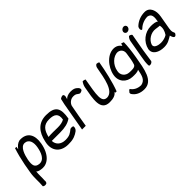

<svg xmlns="http://www.w3.org/2000/svg" viewBox="106 -1561 2749 2749"><g transform="rotate(-45 1480.0 -186.5)"><path d="M42 -84C23 21 38 95 28 189C41 204 72 209 95 195C105 181 108 166 105 151C110 93 104 38 111 -27C130 -6 167 1 208 4C306 11 412 -71 445 -260C472 -413 415 -522 258 -512C215 -503 180 -472 153 -434L160 -477H132C105 -395 83 -307 65 -215ZM146 -230C161 -304 197 -440 285 -433C363 -427 384 -348 369 -262C353 -170 315 -63 218 -72C136 -81 130 -137 146 -230Z M506 -242C463 -72 564 37 739 24C814 24 872 -2 918 -37C943 -57 951 -89 944 -110C927 -117 909 -118 889 -112C839 -73 813 -49 726 -49C638 -49 580 -102 578 -179H747C842 -179 916 -195 973 -237C1005 -421 964 -499 781 -499C622 -499 539 -397 506 -242ZM585 -252C613 -360 654 -425 769 -425C873 -425 926 -390 907 -282C874 -263 831 -254 778 -254C715 -254 646 -258 585 -252Z M1000 12C1026 11 1049 12 1075 12C1095 -103 1113 -220 1136 -332C1150 -376 1193 -413 1246 -413C1308 -413 1309 -387 1344 -374C1362 -374 1379 -381 1394 -393C1406 -414 1392 -435 1380 -447C1347 -481 1319 -489 1261 -489C1214 -487 1169 -468 1155 -442C1157 -454 1161 -467 1165 -480C1173 -502 1166 -522 1154 -530C1132 -533 1109 -521 1096 -510C1091 -480 1082 -452 1077 -425Z M1455 -382C1420 -186 1372 17 1558 17C1628 17 1680 2 1707 -39L1710 -24H1736C1787 -155 1828 -342 1855 -494C1843 -502 1827 -507 1810 -507C1795 -500 1781 -482 1777 -462C1743 -274 1709 -63 1579 -57C1467 -58 1495 -192 1542 -459C1530 -466 1513 -471 1495 -471C1478 -450 1461 -417 1455 -382Z M1871 -222C1849 -98 1933 -15 2041 -10C2092 -8 2141 -6 2172 -27C2153 65 2140 145 2049 162C1971 162 1920 125 1893 84C1887 83 1872 91 1862 108C1840 125 1854 147 1863 158C1897 204 1955 237 2040 237C2215 237 2241 33 2277 -173C2294 -272 2306 -370 2307 -449C2292 -456 2279 -461 2268 -464L2254 -426C2237 -453 2209 -479 2166 -487C2021 -510 1895 -357 1871 -222ZM1951 -230C1967 -323 2053 -418 2148 -412C2200 -403 2231 -361 2220 -301C2209 -229 2203 -179 2183 -119C2167 -79 2101 -85 2057 -87C1983 -90 1930 -153 1951 -230Z M2405 -563C2401 -538 2419 -516 2445 -516C2472 -516 2497 -537 2501 -562C2506 -588 2488 -610 2461 -610C2435 -610 2410 -589 2405 -563ZM2339 -130C2329 -75 2315 2 2324 44C2350 57 2384 41 2393 18C2403 -41 2411 -116 2421 -172L2468 -435C2462 -448 2443 -460 2422 -460C2406 -446 2390 -420 2385 -393Z M2485 -133C2468 -37 2562 11 2665 11C2747 11 2781 -18 2839 -50C2847 -27 2848 -13 2866 7C2893 27 2919 -18 2918 -27C2908 -60 2895 -61 2905 -130L2941 -336C2960 -442 2922 -545 2823 -545C2738 -545 2668 -513 2618 -466C2596 -447 2592 -387 2622 -392C2664 -434 2728 -470 2806 -470C2877 -456 2875 -397 2860 -311C2849 -334 2783 -339 2742 -339C2621 -339 2512 -253 2485 -133ZM2563 -137C2585 -215 2678 -275 2764 -261C2791 -259 2813 -252 2838 -252C2849 -198 2835 -150 2802 -100C2770 -79 2723 -66 2677 -66C2630 -66 2554 -84 2563 -137Z"/></g></svg>

Font: Snowfall
Style: Obl
Weight: 400
Designer: Jasper
Foundry: Cannot Into Space Fonts
Version: Version 0.9